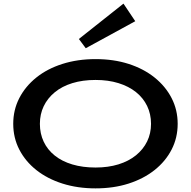

<svg xmlns="http://www.w3.org/2000/svg" viewBox="-20 -1026 1053 1059"><path d="M507 13Q408 13 324.5 -13.5Q241 -40 180.5 -88Q120 -136 86.5 -201Q53 -266 53 -343Q53 -420 86.5 -485Q120 -550 180.5 -598.5Q241 -647 324.5 -673.5Q408 -700 507 -700Q607 -700 689.5 -673.5Q772 -647 832.5 -598.5Q893 -550 926.5 -485Q960 -420 960 -343Q960 -266 926.5 -201Q893 -136 832.5 -88Q772 -40 689.5 -13.5Q607 13 507 13ZM507 -102Q577 -102 633.5 -119.5Q690 -137 730 -169.5Q770 -202 791.5 -246Q813 -290 813 -343Q813 -397 791.5 -441.5Q770 -486 730 -518Q690 -550 633.5 -567.5Q577 -585 507 -585Q436 -585 379 -567.5Q322 -550 282 -517Q242 -484 221 -440Q200 -396 200 -343Q200 -289 221 -244.5Q242 -200 282 -168Q322 -136 379 -119Q436 -102 507 -102ZM453 -760 415 -811 661 -1006 726 -909Z"/></svg>

Font: BioRhyme SemiExpanded
Style: Bold
Weight: 700
Width: 6
Designer: Aoife Mooney
Foundry: Aoife Mooney Type
Version: Version 1.600;gftools[0.9.33]